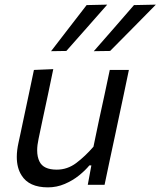

<svg xmlns="http://www.w3.org/2000/svg" viewBox="-20 -798 693 829"><path d="M187 11Q105 11 73 -41Q52.5 -73 52.5 -120.5Q52.5 -149 60 -182.5Q64.5 -203.5 69 -224Q73 -244.5 79 -271.5Q92.5 -336.5 104 -389Q115 -441 126.5 -496L210 -499.5Q198.5 -444.5 187.5 -391.5Q176 -338.5 163.5 -279.5L146.5 -198.5Q140.5 -171 140.5 -149Q140.5 -120.5 150.5 -100.5Q167.5 -65.5 225 -65.5Q271 -65.5 309.2 -94.2Q347.5 -123 383.5 -164.5L407.5 -279.5Q420.5 -338 431.5 -389.8Q442.5 -441.5 454 -496H536.5Q525 -441 514 -388.5Q502.5 -336 489 -271L478 -219Q464.5 -157.5 453.8 -106.2Q443 -55 431.5 0H359L374.5 -84H366Q348.5 -62.5 321.2 -40.5Q294 -18.5 259.5 -3.8Q225 11 187 11ZM385 -577Q429.5 -628 472.5 -677Q515.5 -726 558.5 -776L653 -778Q603 -727 554 -677.5Q504.5 -627.5 455.5 -578ZM200.5 -577Q239.5 -628 277.5 -677Q315.5 -726 354 -776L443 -778Q398.5 -727 354.5 -677.5Q310.5 -628 266.5 -578Z"/></svg>

Font: Heraclito
Style: Italic
Weight: 400
Italic angle: -12°
Designer: Kostas Bartsokas (font) & Cristiano Sobral (main changes)
Foundry: Kostas Bartsokas (font) & Cristiano Sobral (main changes)
Version: Version 1.00;July 8, 2020;FontCreator 13.0.0.2655 64-bit